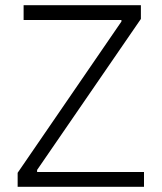

<svg xmlns="http://www.w3.org/2000/svg" viewBox="-20 -720 623 740"><path d="M48 0H535V-57H123V-65L523 -647V-700H71V-643H448V-637L48 -54Z"/></svg>

Font: Fixel Display Light
Style: Regular
Weight: 300
Designer: AlfaBravo + MacPaw
Foundry: Kyrylo Tkachov, Marchela Mozhyna, Serhii Makarenko, Maria Weinstein, Zakhar Kryvoshyya
Version: Version 1.211